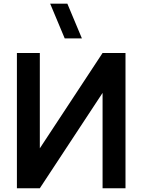

<svg xmlns="http://www.w3.org/2000/svg" viewBox="-20 -1002 758 1022"><path d="M192 0H70V-720H192V-212.5L526 -720H648V0H526V-507.5ZM247 -982.5H338.5L416 -797.5H324.5Z"/></svg>

Font: Vortex Mix
Style: Bold
Weight: 700
Designer: Mikhail Sharanda
Foundry: Mikhail Sharanda
Version: Version 4.504;Glyphs 3.1.2 (3151)